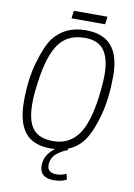

<svg xmlns="http://www.w3.org/2000/svg" viewBox="-115 -971 872 1250"><g transform="rotate(10 321.5 -345.5)"><path d="M484 -849H262L269 -900H491ZM282 -41Q386 -41 445.5 -121Q505 -201 527 -379Q538 -466 538 -523Q538 -630 498.5 -684.5Q459 -739 371 -739Q257 -739 199 -657.5Q141 -576 118 -395Q107 -319 107 -260Q107 -146 148 -93.5Q189 -41 282 -41ZM277 9Q159 9 105 -58.5Q51 -126 51 -263Q51 -409 83.5 -522Q116 -635 156 -691Q232 -789 368 -789Q484 -789 539.5 -723.5Q595 -658 595 -527Q595 -382 565.5 -270Q536 -158 495 -97Q425 9 277 9ZM332 209Q237 209 237 129Q237 87 258 55.5Q279 24 311.5 3Q344 -18 380 -30L389 0Q346 14 313.5 43Q281 72 281 118Q281 168 342 168Q377 168 406 153L415 190Q381 209 332 209Z"/></g></svg>

Font: Tanohe Sans Light
Style: Italic
Weight: 300
Designer: Village Type and Design LLC & Cristiano Sobral
Foundry: Cooper Hewitt Smithsonian Design Museum
Version: Version 1.00;September 29, 2021;FontCreator 13.0.0.2655 64-b